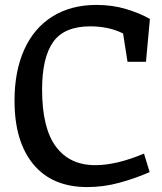

<svg xmlns="http://www.w3.org/2000/svg" viewBox="-20 -750 658 780"><path d="M39 -341Q39 -461 78.5 -548.5Q118 -636 193 -683Q268 -730 372 -730Q437 -730 493 -713Q549 -696 589 -673L573 -499H498L480 -614Q422 -643 347 -643Q241 -643 196 -579.5Q151 -516 151 -386Q151 -230 207 -154.5Q263 -79 367 -79Q453 -79 565 -126L588 -51Q532 -26 466.5 -8Q401 10 335 10Q192 10 115.5 -82.5Q39 -175 39 -341Z"/></svg>

Font: Enriqueta Medium
Style: Regular
Weight: 500
Designer: Viviana Monsalve, Gustavo Ibarra
Foundry: 72Puntos
Version: Version 2.000